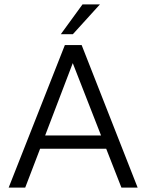

<svg xmlns="http://www.w3.org/2000/svg" viewBox="-20 -856 668 876"><path d="M436 -836 312.5 -700H257.5L356.5 -836ZM608 0H534L464.5 -177.5H163L95 0H19.5L276 -650.5H352.5ZM312 -568 186 -238H441Z"/></svg>

Font: Overused Grotesk Book
Style: Regular
Weight: 375
Version: Version 0.004